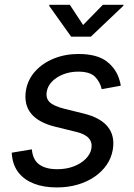

<svg xmlns="http://www.w3.org/2000/svg" viewBox="-20 -781 567 812"><path d="M220.2 11.7Q165.5 11.7 124.8 -3.9Q84 -19.5 59.8 -49.3Q35.6 -79.1 30.8 -122.1Q30.3 -125.5 30 -128.7Q29.8 -131.8 29.8 -135.3L114.7 -149.4Q118.7 -104.5 146.5 -85Q174.3 -65.4 221.7 -65.4Q261.2 -65.4 292.5 -77.6Q323.7 -89.8 343.3 -109.9Q362.8 -129.9 366.7 -153.8Q370.6 -179.7 355 -197Q339.4 -214.4 300.8 -223.6L213.4 -245.1Q142.1 -262.7 111.1 -301.3Q80.1 -339.8 89.8 -399.4Q97.7 -444.8 128.9 -479.5Q160.2 -514.2 207.8 -533.4Q255.4 -552.7 312 -552.7Q390.6 -552.7 431.9 -520.8Q473.1 -488.8 486.3 -439Q487.8 -434.1 489 -429Q490.2 -423.8 490.7 -418.5L410.2 -403.8Q403.8 -433.1 382.6 -455.6Q361.3 -478 310.5 -478Q276.9 -478 248 -466.8Q219.2 -455.6 200.4 -436.5Q181.6 -417.5 177.7 -393.1Q172.9 -364.7 190.9 -348.1Q209 -331.5 254.9 -320.3L334 -300.8Q405.3 -283.2 436 -244.6Q466.8 -206.1 457 -147.9Q451.2 -113.3 431.2 -84Q411.1 -54.7 379.6 -33.2Q348.1 -11.7 307.6 0Q267.1 11.7 220.2 11.7ZM275.4 -760.7 331.5 -675.3 415 -760.7H502.4L501.5 -756.3L364.3 -626H280.8L188 -756.3L189 -760.7Z"/></svg>

Font: Inter Variable
Style: Italic
Weight: 400
Italic angle: -9.39999°
Designer: Rasmus Andersson
Foundry: rsms
Version: Version 4.001;git-9221beed3